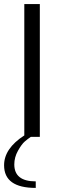

<svg xmlns="http://www.w3.org/2000/svg" viewBox="-25 -670 310 940"><path d="M170 -650V0H126Q111 10 96 23Q81 36 63 68Q45 100 45 135Q45 218 150 218V250Q-5 250 -5 139Q-5 57 94 -7V-650Z"/></svg>

Font: Arsenal
Style: Regular
Weight: 400
Designer: Andrij Shevchenko
Foundry: Stairsfor.com
Version: Version 1.000